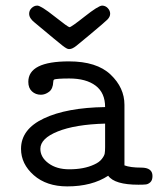

<svg xmlns="http://www.w3.org/2000/svg" viewBox="-20 -659 565 685"><path d="M84 -610Q84 -622 93 -630.5Q102 -639 113 -639Q126 -639 174.5 -600.5Q223 -562 228 -562Q234 -562 282 -600Q330 -638 344 -639Q356 -639 364.5 -630Q373 -621 373 -610Q373 -599 363 -589Q353 -579 299 -534Q271 -511 253 -496Q238 -484 228 -484H225Q219 -484 204 -495.5Q189 -507 103 -579Q84 -594 84 -610ZM55 -128Q55 -198 136.5 -236.5Q218 -275 355 -277Q355 -328 321 -353.5Q287 -379 227 -379Q205 -379 191 -378Q176 -377 173 -375Q170 -373 170 -367Q169 -342 155 -331.5Q141 -321 126 -321Q107 -321 94 -333Q81 -345 81 -367Q81 -440 226 -440Q325 -440 374.5 -393Q424 -346 424 -285V-69Q445 -61 484 -61Q524 -61 524 -31Q524 -16 516.5 -9Q509 -2 500.5 -1Q492 0 474 0Q389 0 366 -32Q308 6 220 6Q146 6 100.5 -34Q55 -74 55 -128ZM124 -128Q124 -98 153 -76.5Q182 -55 227 -55Q280 -55 316 -72Q334 -80 343 -91.5Q352 -103 353.5 -111Q355 -119 355 -134V-218Q248 -215 186 -190Q124 -165 124 -128Z"/></svg>

Font: CMU Typewriter Text
Style: Regular
Weight: 500
Monospace: yes
Version: Version 0.7.0